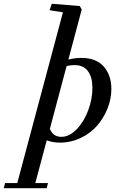

<svg xmlns="http://www.w3.org/2000/svg" viewBox="-134 -745 634 1018"><path d="M183.1 11.2Q146 11.2 113.8 -1L53.2 225.6H120.6L113.3 252.9H-114.3L-106.9 225.6H-42.5L199.7 -679.7L128.9 -690.9L140.6 -725.1L289.1 -712.9L299.3 -694.8L228.5 -429.2Q263.7 -438 297.9 -438Q375.5 -438 416 -392.1Q456.5 -346.2 456.5 -272.9Q456.5 -222.2 436.8 -171.6Q417 -121.1 382.3 -80.3Q347.7 -39.6 295.2 -14.2Q242.7 11.2 183.1 11.2ZM260.7 -399.9Q243.7 -399.9 219.2 -395L130.4 -62Q147 -19.5 191.4 -19.5Q233.9 -19.5 272.7 -59.8Q311.5 -100.1 333.7 -160.2Q356 -220.2 356 -279.8Q356 -335.4 332.3 -367.7Q308.6 -399.9 260.7 -399.9Z"/></svg>

Font: Elstob 14pt SemiBold
Style: Italic
Weight: 600
Italic angle: -20°
Designer: Peter S. Baker
Version: Version 1.015